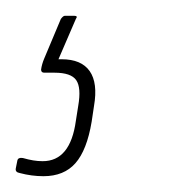

<svg xmlns="http://www.w3.org/2000/svg" viewBox="-49 -33 214 243"><path d="M6 190Q-9 190 -24 186Q-30 185 -29 180L-27 170Q-26 166 -20 167Q-13 169 -7 170Q-1 171 5 171Q40 171 47 120L50 101Q54 78 47.5 68.5Q41 59 20 59H7Q3 59 3 55Q4 48 7 41L28 -9Q31 -13 33 -13H45Q50 -13 47 -9L25 42H29Q54 42 64.5 57Q75 72 70 101L67 121Q61 157 46.5 173.5Q32 190 6 190Z"/></svg>

Font: Sofia Sans Extra Condensed Thin
Style: Italic
Weight: 250
Italic angle: -9°
Version: Version 4.100